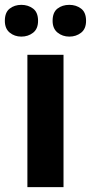

<svg xmlns="http://www.w3.org/2000/svg" viewBox="-35 -772 375 792"><path d="M227 0H78V-546H227ZM-15 -686Q-15 -721 5 -736.5Q25 -752 53 -752Q81 -752 101.5 -736.5Q122 -721 122 -686Q122 -653 101.5 -637Q81 -621 53 -621Q25 -621 5 -637.5Q-15 -654 -15 -686ZM182 -686Q182 -721 202 -736.5Q222 -752 251 -752Q279 -752 299.5 -736.5Q320 -721 320 -686Q320 -653 299.5 -637Q279 -621 251 -621Q223 -621 202.5 -637.5Q182 -654 182 -686Z"/></svg>

Font: Noto Sans Hebrew
Style: Bold
Weight: 700
Designer: Monotype Design Team
Foundry: Monotype Imaging Inc.
Version: Version 2.003